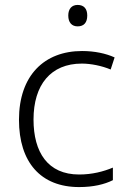

<svg xmlns="http://www.w3.org/2000/svg" viewBox="-20 -749 516 779"><path d="M295 -729C271 -729 257 -713 257 -686C257 -658 271 -642 295 -642C321 -642 334 -658 334 -686C334 -713 321 -729 295 -729ZM301 10C359 10 404 -1 438 -18V-69C400 -53 354 -41 301 -41C174 -41 116 -131 116 -264C116 -405 186 -491 312 -491C349 -491 393 -482 429 -467L445 -516C410 -532 364 -542 313 -542C160 -542 57 -443 57 -263C57 -91 145 10 301 10Z"/></svg>

Font: Noto Sans Gurmukhi Light
Style: Regular
Weight: 300
Designer: Jelle Bosma - Monotype Design Team
Foundry: Monotype Imaging Inc.
Version: Version 2.004